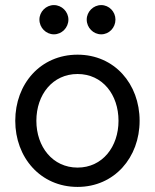

<svg xmlns="http://www.w3.org/2000/svg" viewBox="-20 -725 610 755"><path d="M192 -590C223 -590 249 -616 249 -648C249 -679 223 -705 192 -705C161 -705 135 -679 135 -648C135 -616 161 -590 192 -590ZM378 -590C409 -590 434 -616 434 -648C434 -679 409 -705 378 -705C347 -705 321 -679 321 -648C321 -616 347 -590 378 -590ZM285 10C430 10 529 -106 529 -250C529 -395 430 -510 285 -510C139 -510 40 -395 40 -250C40 -106 139 10 285 10ZM285 -66C187 -66 123 -148 123 -250C123 -353 187 -434 285 -434C383 -434 446 -353 446 -250C446 -148 383 -66 285 -66Z"/></svg>

Font: Oakes
Style: Regular
Weight: 400
Designer: Samuel Oakes
Foundry: Samuel Oakes
Version: Version 1.003;PS 001.003;hotconv 1.0.88;makeotf.lib2.5.64775